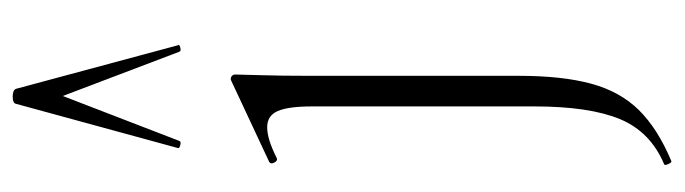

<svg xmlns="http://www.w3.org/2000/svg" viewBox="-398 -372 1052 295"><g transform="rotate(-90 127.5 -224.0)"><path d="M161 -388Q161 -381 160 -349.5Q159 -318 159 -271V48Q159 114 147 158.5Q135 203 106.5 232Q78 261 28 282Q26 283 23.5 277.5Q21 272 23 271Q73 250 92.5 203Q112 156 112 71V-270Q112 -306 105 -322.5Q98 -339 80 -339Q71 -339 59.5 -335.5Q48 -332 32 -324Q28 -323 25.5 -328.5Q23 -334 27 -336L151 -394Q153 -395 154 -395Q157 -395 159 -393Q161 -391 161 -388ZM206 -476Q208 -474 202.5 -472.5Q197 -471 196 -474L128 -653L59 -474Q58 -471 52.5 -472.5Q47 -474 48 -476L116 -725Q117 -730 127 -730Q137 -730 139 -725Z"/></g></svg>

Font: Cormorant Garamond Light Light
Style: Regular
Weight: 300
Version: Version 4.001